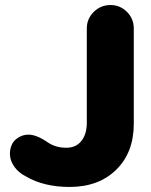

<svg xmlns="http://www.w3.org/2000/svg" viewBox="-20 -720 594 756"><path d="M241.2 -138.2Q278.8 -138.2 300.3 -164.8Q321.8 -191.4 321.8 -236.8V-607.9Q321.8 -646 349.1 -673.1Q376.5 -700.2 415 -700.2Q453.1 -700.2 480 -673.1Q506.8 -646 506.8 -607.9V-232.9Q506.8 -119.6 437.7 -51.8Q368.7 16.1 253.9 16.1Q151.9 16.1 81.1 -25.9Q54.2 -39.6 38.3 -61Q22.5 -82.5 19.8 -103.8Q17.1 -125 24.2 -144.5Q31.2 -164.1 46.9 -174.8Q67.4 -189.9 91.8 -189.9Q124.5 -189.9 169.9 -158.2Q200.2 -138.2 241.2 -138.2Z"/></svg>

Font: LT Saeada
Style: Bold
Weight: 700
Designer: Daniel Lyons
Foundry: LyonsType
Version: Version 1.001